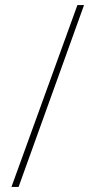

<svg xmlns="http://www.w3.org/2000/svg" viewBox="-20 -734 368 754"><path d="M310 -714 53 0H25L284 -714Z"/></svg>

Font: Noto Sans ExtraCondensed Thin
Style: Regular
Weight: 100
Width: 2
Designer: Monotype Design Team
Foundry: Monotype Imaging Inc.
Version: Version 2.013; ttfautohint (v1.8.4.7-5d5b)